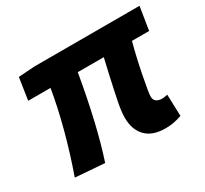

<svg xmlns="http://www.w3.org/2000/svg" viewBox="-119 -718 963 902"><g transform="rotate(-30 362.5 -267.0)"><path d="M402 -126Q402 -157 411 -203.5Q420 -250 439 -335L459 -422H318Q272 -156 216 12L58 0Q97 -110 126 -220Q155 -330 170 -422H49L67 -541L154 -547H725L705 -422H612Q592 -349 574.5 -259.5Q557 -170 557 -152Q557 -116 602 -116Q607 -116 629 -120L633 -3Q589 13 544 13Q474 13 438 -24Q402 -61 402 -126Z"/></g></svg>

Font: Nebula Sans Bold
Style: Regular
Weight: 700
Italic angle: -9°
Designer: Paul D. Hunt for Adobe (as Source Sans)
Foundry: Nebula Entertainment & Broadcasting LLC
Version: Version 1.010